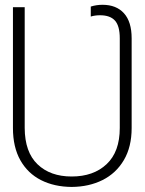

<svg xmlns="http://www.w3.org/2000/svg" viewBox="-20 -757 594 789"><path d="M274.4 11.2Q203.1 10.7 148.7 -16.8Q94.2 -44.4 63.7 -98.4Q33.2 -152.3 33.2 -231V-727.5H81.5V-231Q82 -131.8 134.3 -81.8Q186.5 -31.7 274.4 -31.7Q364.3 -31.7 418.2 -82.5Q472.2 -133.3 472.2 -231V-599.6Q472.2 -650.4 452.4 -672.4Q432.6 -694.3 391.1 -694.3Q370.6 -694.3 353 -689V-730Q376 -737.3 401.4 -737.3Q458 -737.3 489.5 -702.4Q521 -667.5 521 -599.6V-231Q521 -153.3 489 -99.1Q457 -44.9 401.4 -17.1Q345.7 10.7 274.4 11.2Z"/></svg>

Font: Inter Display ExtraLight
Style: Regular
Weight: 200
Designer: Rasmus Andersson
Foundry: rsms
Version: Version 4.000;git-a52131595